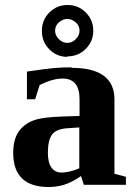

<svg xmlns="http://www.w3.org/2000/svg" viewBox="-20 -739 540 770"><path d="M267 -469V-467Q439 -467 439 -340V-42L485 -30V2H316L305 -33Q267 -7 237 2Q207 11 175 11Q33 11 33 -126Q33 -178 54 -210Q75 -241 114 -256Q152 -270 239 -272L299 -274V-341Q299 -424 231 -424Q191 -424 139 -398L121 -341H88V-452Q170 -464 196 -466Q230 -469 267 -469ZM298 -228 255 -225Q208 -223 190 -201Q172 -178 172 -127Q172 -86 187 -66Q202 -47 226 -47Q258 -47 298 -64ZM251 -513 250 -511Q208 -511 178 -541Q148 -571 148 -615Q148 -659 178 -689Q208 -719 251 -719Q294 -719 324 -689Q354 -659 354 -616Q354 -573 324 -543Q294 -513 251 -513ZM216 -649Q201 -636 201 -616Q201 -597 216 -582Q231 -567 250 -567Q269 -567 284 -582Q299 -597 299 -616Q299 -636 284 -649Q268 -663 250 -663Q232 -663 216 -649Z"/></svg>

Font: Libra Serif Modern
Style: Bold
Weight: 700
Designer: Stefan Peev, Context Ltd
Foundry: Ascender Corporation
Version: Version 1.000